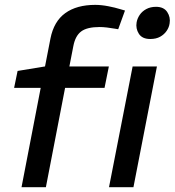

<svg xmlns="http://www.w3.org/2000/svg" viewBox="-20 -780 728 800"><path d="M69.7 0 149.6 -413.9H38.8L53.3 -484.4L167.6 -503.2L190.2 -619.4Q204.4 -691 251.9 -725.3Q299.5 -759.7 376.7 -759.7Q402.1 -759.7 431.4 -754Q460.7 -748.3 479.4 -742.3L500.8 -736.1L472.5 -658.2L459.4 -660.4Q442.6 -663.4 425.6 -665.4Q408.6 -667.4 395.2 -667.4Q342.9 -667.4 318.4 -649.1Q293.9 -630.8 285.8 -588.9L269.1 -503.2H433.6L415.6 -413.9H251.2L171.2 0ZM434.2 0 532.6 -503.2H633.9L536 0ZM606 -617.5Q572.5 -617.5 558.6 -639.3Q544.8 -661.1 549.2 -686.7Q552.1 -703.3 562.2 -718.1Q572.3 -733 589.7 -742.3Q607.2 -751.6 630.1 -751.6Q662.5 -751.6 676.8 -729.9Q691.1 -708.2 686.7 -682.5Q684.5 -666.2 674.4 -651.4Q664.3 -636.5 647.4 -627Q630.5 -617.5 606 -617.5Z"/></svg>

Font: REM Medium
Style: Italic
Weight: 500
Italic angle: -11°
Designer: Octavio Pardo
Foundry: Ashler Design
Version: Version 1.005;gftools[0.9.28]